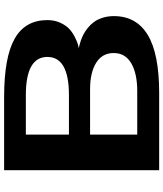

<svg xmlns="http://www.w3.org/2000/svg" viewBox="52 -870 817 962"><g transform="rotate(-90 461.0 -388.5)"><path d="M456.1 -776.9Q655.3 -776.9 748.5 -724.1Q841.8 -671.4 841.8 -560.1Q841.8 -523.4 827.9 -494.1Q814 -464.8 796.1 -449Q778.3 -433.1 755.4 -421.9Q732.4 -410.6 720.5 -407.2Q708.5 -403.8 700.2 -402.8Q705.6 -401.9 713.6 -400.1Q721.7 -398.4 738.3 -392.8Q754.9 -387.2 770 -379.4Q785.2 -371.6 802.5 -357.7Q819.8 -343.8 832.5 -326.4Q845.2 -309.1 853.5 -283.2Q861.8 -257.3 861.8 -227.1Q861.8 -114.3 767.3 -57.1Q672.9 0 476.1 0H89.8V-776.9ZM465.8 -452.1Q657.2 -452.1 657.2 -560.1Q657.2 -668 465.8 -668H268.1V-452.1ZM268.1 -109.9H485.8Q574.2 -109.9 625.5 -139.9Q676.8 -169.9 676.8 -228Q676.8 -285.2 627.9 -315.7Q579.1 -346.2 495.1 -346.2H268.1Z"/></g></svg>

Font: Sporting Grotesque
Style: Bold
Weight: 700
Designer: Lucas LE BIHAN
Foundry: Lucas LE BIHAN
Version: Version 2.002;PS 2.2;hotconv 1.0.88;makeotf.lib2.5.647800